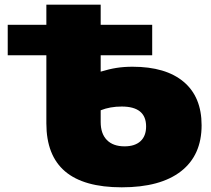

<svg xmlns="http://www.w3.org/2000/svg" viewBox="-20 -782 901 820"><path d="M764.5 -432.5C713.5 -475.5 640.7 -497 546 -497C521.3 -497 498.5 -495.3 477.5 -492C456.5 -488.7 434 -483.3 410 -476V-546H630V-676H410V-762H178V-676H13V-546H178V-255C178 -163.7 204.7 -95.3 258 -50C311.3 -4.7 392 18 500 18C610 18 694.3 -4.8 753 -50.5C811.7 -96.2 841 -161.7 841 -247C841 -327.7 815.5 -389.5 764.5 -432.5ZM580 -179C564 -164.3 541.3 -157 512 -157C479.3 -157 454.2 -166 436.5 -184C418.8 -202 410 -227.7 410 -261V-311C436.7 -321.7 466.7 -327 500 -327C569.3 -327 604 -298.7 604 -242C604 -214.7 596 -193.7 580 -179Z"/></svg>

Font: Montserrat Custom Black
Style: Regular
Weight: 900
Designer: Julieta Ulanovsky
Foundry: Julieta Ulanovsky
Version: Version 7.200